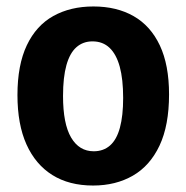

<svg xmlns="http://www.w3.org/2000/svg" viewBox="-20 -560 576 594"><path d="M268 14Q194 14 142 -18.5Q90 -51 62 -113Q34 -175 34 -266Q34 -359 63 -420Q92 -481 145 -510.5Q198 -540 269 -540Q341 -540 393.5 -510Q446 -480 474.5 -419.5Q503 -359 503 -268Q503 -172 473.5 -109.5Q444 -47 391 -16.5Q338 14 268 14ZM270 -92Q300 -92 320.5 -110Q341 -128 351 -165Q361 -202 361 -257Q361 -315 350.5 -353.5Q340 -392 319 -412Q298 -432 266 -432Q237 -432 216.5 -414Q196 -396 185.5 -358.5Q175 -321 175 -263Q175 -177 200 -134.5Q225 -92 270 -92Z"/></svg>

Font: Bricolage Grotesque SemiCondensed
Style: Bold
Weight: 700
Width: 4
Designer: Mathieu Triay
Foundry: Atelier Triay
Version: Version 1.001;gftools[0.9.33.dev8+g029e19f]